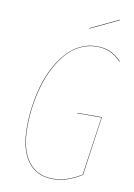

<svg xmlns="http://www.w3.org/2000/svg" viewBox="-93 -901 677 969"><g transform="rotate(10 245.0 -416.5)"><path d="M440.9 -841.8 441.9 -839.8 296.9 -771 295.9 -772.9ZM351.1 -689.9Q391.1 -689.9 420.4 -676.5Q449.7 -663.1 477.1 -634.8L476.1 -632.8Q448.7 -661.1 419.4 -674.6Q390.1 -688 351.1 -688Q306.6 -688 267.1 -668.9Q227.5 -649.9 198 -616.5Q168.5 -583 144.8 -538.6Q121.1 -494.1 106 -442.4Q90.8 -390.6 83 -336.2Q75.2 -281.7 75.2 -227.1Q75.2 -113.8 119.6 -53.5Q164.1 6.8 246.1 6.8Q318.4 6.8 392.1 -40L435.1 -339.8H312V-341.8H437L394 -39.1Q319.8 8.8 246.1 8.8Q163.1 8.8 118.2 -52Q73.2 -112.8 73.2 -227.1Q73.2 -281.7 81.1 -336.7Q88.9 -391.6 104 -443.4Q119.1 -495.1 143.1 -539.8Q167 -584.5 197 -617.9Q227.1 -651.4 266.6 -670.7Q306.2 -689.9 351.1 -689.9Z"/></g></svg>

Font: Fira Sans Compressed Two
Style: Italic
Weight: 100
Width: 3
Italic angle: -8°
Designer: Carrois Corporate & Edenspiekermann AG
Foundry: Carrois Corporate GbR & Edenspiekermann AG
Version: Version 4.203;PS 004.203;hotconv 1.0.88;makeotf.lib2.5.64775